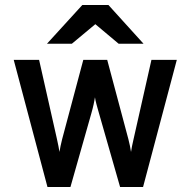

<svg xmlns="http://www.w3.org/2000/svg" viewBox="-20 -752 766 772"><path d="M555.2 0H462.9L377.9 -296.9Q375.5 -305.7 372.8 -314.9Q370.1 -324.2 367.9 -332.8Q365.7 -341.3 364 -348.6Q362.3 -356 361.8 -360.8Q360.8 -356 359.6 -348.4Q358.4 -340.8 356.4 -332Q354.5 -323.2 352.1 -314Q349.6 -304.7 347.2 -295.9L263.2 0H170.9L35.2 -511.2H137.2L209 -192.9Q212.9 -176.3 215.1 -163.8Q217.3 -151.4 219.2 -141.1Q220.7 -151.4 223.4 -164.6Q226.1 -177.7 230 -192.9L314.9 -511.2H411.1L496.1 -192.9Q500 -177.7 502.7 -164.6Q505.4 -151.4 506.8 -141.1Q508.3 -151.4 510.7 -163.8Q513.2 -176.3 517.1 -192.9L588.9 -511.2H690.9ZM457 -576.2 363.3 -654.8 269 -576.2H168.9L311 -731.9H416L557.1 -576.2Z"/></svg>

Font: Overpass
Style: Regular
Weight: 400
Designer: Delve Withrington
Foundry: Delve Fonts
Version: Version 1.001